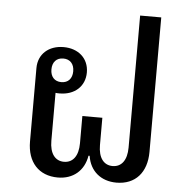

<svg xmlns="http://www.w3.org/2000/svg" viewBox="-52 -779 827 842"><g transform="rotate(5 361.0 -357.5)"><path d="M233 12C300 12 348 -28 359 -95H364C374 -28 423 12 491 12C574 12 624 -44 624 -135V-727H531V-146C531 -90 507 -59 468 -59C429 -59 405 -90 405 -146V-266H317V-146C317 -90 293 -59 254 -59C215 -59 191 -90 191 -146V-357C197 -356 203 -356 209 -356C274 -356 320 -396 320 -458C320 -520 274 -560 209 -560C144 -560 98 -520 98 -458V-135C98 -44 149 12 233 12ZM212 -406C182 -406 164 -426 164 -458C164 -490 182 -510 212 -510C242 -510 260 -490 260 -458C260 -426 242 -406 212 -406Z"/></g></svg>

Font: IBM Plex Thai Looped Text
Style: Regular
Weight: 450
Designer: Mike Abbink, Paul van der Laan, Pieter van Rosmalen, Ben Mitchell, Mark Frömberg
Foundry: Bold Monday
Version: Version 1.0